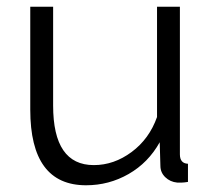

<svg xmlns="http://www.w3.org/2000/svg" viewBox="-20 -541 634 571"><path d="M70 -215V-521H138V-227Q138 -50 259 -50Q319 -50 371.5 -89Q424 -128 447 -193V-521H515V-82Q515 -55 539 -54V0Q527 2 520.5 2Q514 2 507 2Q486 0 471.5 -14Q457 -28 457 -48L455 -118Q421 -57 362.5 -23.5Q304 10 236 10Q70 10 70 -215Z"/></svg>

Font: Raleway
Style: Regular
Weight: 400
Designer: Matt McInerney, Pablo Impallari, Rodrigo Fuenzalida
Foundry: Matt McInerney, Pablo Impallari, Rodrigo Fuenzalida
Version: Version 4.101;RELEASE